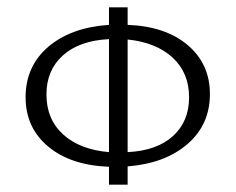

<svg xmlns="http://www.w3.org/2000/svg" viewBox="-20 -495 645 525"><path d="M554 -238Q554 -154 492.5 -101Q431 -48 329 -40V10H278V-39Q173 -43 111.5 -94.5Q50 -146 50 -229Q50 -314 112 -367Q174 -420 278 -427V-475H329V-427Q433 -423 493.5 -371.5Q554 -320 554 -238ZM107 -237Q107 -169 152.5 -127.5Q198 -86 278 -79V-388Q197 -384 152 -343.5Q107 -303 107 -237ZM329 -79Q409 -83 453 -123Q497 -163 497 -229Q497 -296 452 -337.5Q407 -379 329 -387Z"/></svg>

Font: EauTestSC Semilight
Style: Regular
Weight: 300
Designer: Christian Thalmann (Catharsis Fonts)
Version: Version 0.001;PS 000.001;hotconv 1.0.88;makeotf.lib2.5.64775